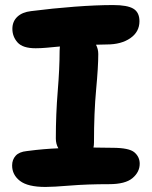

<svg xmlns="http://www.w3.org/2000/svg" viewBox="-20 -729 601 760"><path d="M160 11Q90 11 59 -13Q28 -37 28 -74Q28 -97 42 -112.5Q56 -128 86 -131Q124 -136 154.5 -138.5Q185 -141 211 -142Q201 -159 201 -181Q201 -277 208.5 -368Q216 -459 216 -528Q216 -537 217 -545Q186 -542 163.5 -540Q141 -538 121 -538Q70 -538 49.5 -561Q29 -584 29 -615Q29 -644 48.5 -662.5Q68 -681 103 -685Q189 -696 275 -702.5Q361 -709 428 -709Q484 -709 508 -694.5Q532 -680 532 -645Q532 -603 496 -578Q460 -553 403 -553Q381 -553 360 -552Q369 -535 369 -515Q369 -465 360.5 -374Q352 -283 352 -165Q352 -154 350 -145Q367 -145 385 -144.5Q403 -144 424 -144Q491 -144 512 -126Q533 -108 533 -81Q533 -48 504.5 -24Q476 0 412 0Q325 0 258 5.5Q191 11 160 11Z"/></svg>

Font: Shantell Sans Normal
Style: Bold
Weight: 700
Designer: Stephen Nixon, Anya Danilova, Shantell Martin
Foundry: Arrow Type
Version: Version 1.009;[a7da0bfa3]